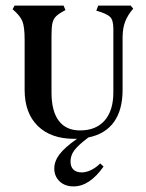

<svg xmlns="http://www.w3.org/2000/svg" viewBox="-20 -487 521 686"><path d="M447 -445Q430 -422 423.5 -398.5Q417 -375 418 -336V-166Q418 -94 387 -51Q356 -8 296 4Q260 31 246 49.5Q232 68 232 90Q232 109 242.5 119Q253 129 272 129Q288 129 305.5 120.5Q323 112 338 97L350 108Q300 179 243 179Q212 179 193 161Q174 143 174 115Q174 89 192.5 64.5Q211 40 255 9H245Q162 9 115 -37Q68 -83 68 -166V-345Q68 -391 60 -411Q52 -431 25 -454L32 -467H207L214 -451Q191 -439 181 -429.5Q171 -420 167.5 -405Q164 -390 164 -360V-157Q164 -90 190 -55.5Q216 -21 266 -21Q323 -21 354 -56.5Q385 -92 385 -157V-384Q385 -415 373.5 -426.5Q362 -438 324 -449L331 -467H447L456 -456Z"/></svg>

Font: Katibeh
Style: Regular
Weight: 400
Designer: Arabic design by Kourosh Beigpour, Latin design by Eduardo Tunni, engineering by Lasse Fister
Version: Version 1.0010g